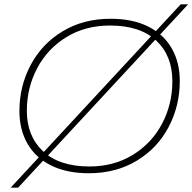

<svg xmlns="http://www.w3.org/2000/svg" viewBox="-20 -790 882 880"><path d="M69 -281Q69 -395 120.5 -492Q172 -589 267 -646.5Q362 -704 487 -704Q588 -704 659 -668.5Q730 -633 767 -568.5Q804 -504 804 -419Q804 -305 753 -208Q702 -111 607 -53.5Q512 4 387 4Q286 4 214.5 -31.5Q143 -67 106 -131.5Q69 -196 69 -281ZM770 -418Q770 -535 696 -604Q622 -673 484 -673Q371 -673 284.5 -620Q198 -567 150.5 -477.5Q103 -388 103 -282Q103 -166 177.5 -96.5Q252 -27 390 -27Q502 -27 588.5 -80Q675 -133 722.5 -222.5Q770 -312 770 -418ZM808 -770H842L63 70H29Z"/></svg>

Font: Montserrat Alternates ExLight
Style: Italic
Weight: 275
Italic angle: -11.3°
Designer: Julieta Ulanovsky
Foundry: Julieta Ulanovsky
Version: Version 7.200